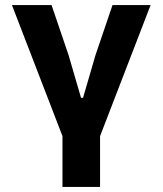

<svg xmlns="http://www.w3.org/2000/svg" viewBox="-20 -536 640 756"><path d="M226 200V0L27 -516H183L250 -319L299 -151H307L356 -319L423 -516H573L374 0V200Z"/></svg>

Font: Lilex
Style: Regular
Weight: 400
Monospace: yes
Designer: Mike Abbink, Paul van der Laan, Pieter van Rosmalen, Mikhael Khrustik
Foundry: Mikhael Khrustik
Version: Version 2.510